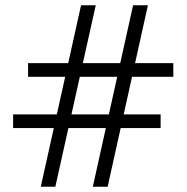

<svg xmlns="http://www.w3.org/2000/svg" viewBox="-20 -705 706 725"><path d="M386.5 0H330.5L482.5 -685H538.5ZM189 0H134L286 -685H341.5ZM586.5 -273V-221.5H29.5V-273ZM634.5 -466.5V-415H86V-466.5Z"/></svg>

Font: Newsreader 36pt ExtraBold
Style: Regular
Weight: 800
Designer: Hugues Gentile
Foundry: Production Type
Version: Version 1.003